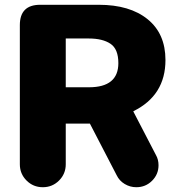

<svg xmlns="http://www.w3.org/2000/svg" viewBox="-20 -775 738 803"><path d="M63 -88V-670Q63 -755 148 -755H393Q523 -755 597.5 -694.5Q672 -634 672 -524Q672 -376 538 -310V-308L632 -127Q643 -108 643 -84Q643 -46 616 -19Q589 8 550 8Q524 8 501.5 -5.5Q479 -19 468 -42L356 -258H255V-88Q255 -48 227 -20Q199 8 159 8Q119 8 91 -20Q63 -48 63 -88ZM255 -410H352Q475 -410 475 -511Q475 -570 442 -592Q409 -614 352 -614H255Z"/></svg>

Font: Jellee Roman
Style: Regular
Weight: 400
Designer: Alfredo Marco Pradil
Foundry: Alfredo Marco Pradil
Version: Version 1.016;PS 001.016;hotconv 1.0.88;makeotf.lib2.5.64775